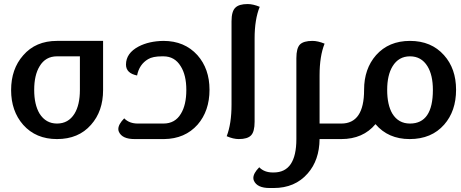

<svg xmlns="http://www.w3.org/2000/svg" viewBox="-20 -691 2289 954"><path d="M263.2 -411.1Q206.1 -411.1 176.8 -361.8Q149.9 -317.9 149.9 -244.1Q149.9 -170.9 176.8 -126Q208 -77.1 263.2 -77.1Q319.8 -77.1 350.1 -126Q377 -169.9 377 -244.1V-411.1ZM492.2 -243.2Q492.2 -138.2 432.1 -70.8Q370.1 0 263.2 0Q158.2 0 95.2 -70.8Q35.2 -139.2 35.2 -243.2Q35.2 -348.1 95.2 -416Q157.2 -487.8 263.2 -487.8H492.2Z M597.2 -103Q622.1 -77.1 665 -77.1H792Q850.1 -77.1 878.9 -126Q905.8 -169.9 905.8 -244.1Q905.8 -317.9 877.9 -361.8Q848.1 -411.1 792 -411.1H785.2Q738.8 -411.1 715.8 -397Q671.9 -371.1 661.1 -315.9Q606 -327.1 606 -370.1Q606 -426.8 668.9 -460Q720.7 -486.8 792 -487.8Q897 -487.8 960.9 -417Q1021 -349.1 1021 -245.1Q1021 -140.1 961.9 -71.8Q898.9 -1 794.9 0H648.9Q586.9 0 570.8 -36.1Q567.9 -42.5 567.9 -49.8Q567.9 -73.2 597.2 -103Z M1210.4 -670.9Q1237.3 -670.9 1270.5 -657.2Q1245.1 -595.2 1245.1 -500V-85.9Q1245.1 -36.1 1227.1 -18.1Q1209.5 0 1166.5 0Q1139.2 0 1106.4 -14.2Q1130.4 -76.2 1130.4 -170.9V-585Q1130.4 -634.8 1149.4 -652.8Q1167.5 -670.9 1210.4 -670.9Z M1677.7 0H1567.9Q1566.9 105 1508.8 170.9Q1445.8 243.2 1339.8 243.2H1319.8Q1257.8 243.2 1241.7 207Q1238.8 200.7 1238.8 193.4Q1238.8 169.9 1268.1 140.1Q1293 166 1335.9 166H1339.8Q1452.6 166 1452.6 0V-401.9Q1452.6 -452.1 1470.7 -470.2Q1488.8 -487.8 1532.7 -487.8Q1559.1 -487.8 1592.8 -474.1Q1567.9 -412.1 1567.9 -316.9V-77.1H1677.7Z M2017.1 -77.1Q2130.9 -77.1 2130.9 -244.1Q2130.9 -317.9 2104 -361.8Q2073.7 -411.1 2017.1 -411.1Q1960.9 -411.1 1930.7 -361.8Q1903.8 -317.9 1903.8 -244.1Q1903.8 -169.9 1929.7 -126Q1960 -77.1 2017.1 -77.1ZM2017.1 -487.8Q2123 -487.8 2186 -417Q2246.1 -350.1 2246.1 -245.1Q2246.1 -139.2 2187 -71.8Q2124 0 2015.6 0Q1908.7 0 1845.7 -74.2Q1783.7 0 1675.8 0H1670.9V-77.1H1675.8Q1789.1 -77.1 1789.1 -244.1V-245.1Q1789.1 -349.1 1848.6 -417Q1911.6 -487.8 2017.1 -487.8Z"/></svg>

Font: Sukar
Style: Bold
Weight: 700
Designer: Dario Muhafara - Ghiath Alsory
Foundry: Dario Muhafara - Ghiath Alsory
Version: Version 1.00 March 27, 2016, initial release